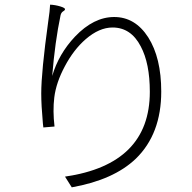

<svg xmlns="http://www.w3.org/2000/svg" viewBox="-20 -783 822 824"><path d="M288 21 259 -25Q623 -78 623 -389Q623 -511 584 -584Q542 -665 463 -665Q406 -665 348 -615Q296 -570 258 -498Q221 -429 213 -365Q206 -307 214 -240L166 -236Q166 -241 164 -254Q157 -332 157 -382Q157 -474 187 -691Q194 -737 195 -763Q217 -762 238.5 -755.5Q260 -749 259 -743Q258 -738 252 -735Q243 -730 240 -718Q216 -604 204 -457Q232 -552 302 -626Q382 -710 470 -710Q560 -710 616 -623Q672 -535 672 -390Q672 -208 563 -102Q468 -11 288 21Z"/></svg>

Font: GenSekiGothic TW L
Style: Regular
Weight: 300
Version: Version 1.501;PS 1;hotconv 16.6.51;makeotf.lib2.5.65220